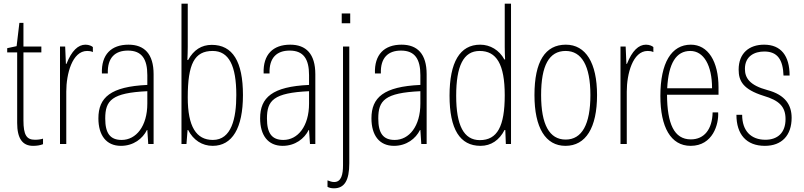

<svg xmlns="http://www.w3.org/2000/svg" viewBox="-20 -780 4355 1040"><path d="M159 10C180 10 198 7 213 1V-29C201 -25 186 -23 169 -23C124 -23 107 -49 107 -128V-496H204V-528H107V-656H85L70 -530L19 -519V-496H73V-114C73 -31 101 10 159 10Z M305 0H339V-284C339 -379 371 -504 452 -504C462 -504 473 -503 483 -498V-525C478 -530 463 -538 443 -538C403 -538 368 -505 340 -434H337L333 -528H305Z M635 10C703 10 753 -29 776 -76H778L783 0H812V-378C812 -488 762 -538 676 -538C583 -538 528 -485 532 -382H564C561 -468 604 -506 673 -506C749 -506 778 -459 778 -373V-320C579 -311 513 -252 513 -139C513 -48 555 10 635 10ZM639 -22C576 -22 550 -59 550 -138C550 -236 585 -277 778 -286V-219C778 -96 717 -22 639 -22Z M1132 10C1238 10 1296 -86 1296 -265C1296 -447 1240 -537 1127 -537C1072 -537 1029 -510 999 -455H995C996 -479 997 -502 997 -526V-760H963V0H990L996 -76H999C1027 -21 1075 10 1132 10ZM1133 -22C1043 -22 997 -94 997 -252C997 -434 1033 -504 1132 -504C1220 -504 1260 -424 1260 -265C1260 -139 1234 -22 1133 -22Z M1511 10C1579 10 1629 -29 1652 -76H1654L1659 0H1688V-378C1688 -488 1638 -538 1552 -538C1459 -538 1404 -485 1408 -382H1440C1437 -468 1480 -506 1549 -506C1625 -506 1654 -459 1654 -373V-320C1455 -311 1389 -252 1389 -139C1389 -48 1431 10 1511 10ZM1515 -22C1452 -22 1426 -59 1426 -138C1426 -236 1461 -277 1654 -286V-219C1654 -96 1593 -22 1515 -22Z M1831 -654H1877V-707H1831ZM1789 240C1846 240 1872 197 1872 104V-528H1838V115C1838 165 1829 206 1790 206C1779 206 1766 202 1754 197V232C1763 237 1774 240 1789 240Z M2114 10C2182 10 2232 -29 2255 -76H2257L2262 0H2291V-378C2291 -488 2241 -538 2155 -538C2062 -538 2007 -485 2011 -382H2043C2040 -468 2083 -506 2152 -506C2228 -506 2257 -459 2257 -373V-320C2058 -311 1992 -252 1992 -139C1992 -48 2034 10 2114 10ZM2118 -22C2055 -22 2029 -59 2029 -138C2029 -236 2064 -277 2257 -286V-219C2257 -96 2196 -22 2118 -22Z M2583 10C2640 10 2685 -21 2713 -76H2717L2720 0H2748V-760H2714V-525C2714 -500 2715 -478 2716 -458H2712C2684 -509 2635 -538 2581 -538C2471 -538 2415 -443 2415 -262C2415 -80 2471 10 2583 10ZM2579 -21C2492 -21 2451 -101 2451 -261C2451 -422 2490 -504 2578 -504C2669 -504 2714 -433 2714 -264C2714 -96 2674 -21 2579 -21Z M3043 10C3153 10 3214 -88 3214 -265C3214 -439 3153 -538 3045 -538C2933 -538 2875 -447 2875 -265C2875 -88 2935 10 3043 10ZM3044 -24C2956 -24 2911 -105 2911 -265C2911 -425 2954 -504 3044 -504C3130 -504 3178 -425 3178 -265C3178 -106 3132 -24 3044 -24Z M3341 0H3375V-284C3375 -379 3407 -504 3488 -504C3498 -504 3509 -503 3519 -498V-525C3514 -530 3499 -538 3479 -538C3439 -538 3404 -505 3376 -434H3373L3369 -528H3341Z M3872 -306C3872 -448 3815 -538 3722 -538C3617 -538 3557 -440 3557 -260C3557 -92 3613 10 3721 10C3842 10 3874 -109 3870 -171H3840C3838 -80 3795 -25 3722 -25C3631 -25 3594 -110 3593 -267H3872ZM3594 -302C3601 -438 3643 -504 3719 -504C3792 -504 3837 -426 3837 -302Z M4123 10C4215 10 4268 -47 4268 -142C4268 -210 4235 -266 4137 -292C4040 -318 4015 -358 4015 -407C4015 -476 4067 -501 4120 -501C4192 -501 4221 -456 4224 -371H4257C4257 -477 4211 -538 4119 -538C4038 -538 3981 -492 3981 -403C3981 -341 4005 -296 4116 -261C4201 -236 4235 -202 4235 -135C4235 -60 4191 -23 4126 -23C4048 -23 4000 -71 4000 -158H3969C3969 -52 4023 10 4123 10Z"/></svg>

Font: Kathrein 37 Thin Condensed
Style: Regular
Weight: 250
Width: 3
Designer: Lazydogs Typefoundry, based on Open Sans by Ascender Corporation
Foundry: Lazydogs Typefoundry
Version: Version 1.003;PS 001.003;hotconv 1.0.88;makeotf.lib2.5.64775